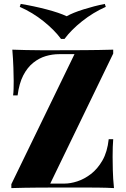

<svg xmlns="http://www.w3.org/2000/svg" viewBox="-20 -962 644 982"><path d="M559 -708V-688L237 -23H309Q340 -23 375.5 -34.5Q411 -46 445 -72Q479 -98 504 -141.5Q529 -185 536 -250H559Q556 -215 556 -160Q556 -136 557 -92Q558 -48 563 0Q526 -2 482 -2.5Q438 -3 394.5 -3Q351 -3 314 -3Q248 -3 175 -2.5Q102 -2 38 0V-20L361 -685H282Q248 -685 214 -675Q180 -665 150 -641Q120 -617 99 -576.5Q78 -536 70 -474H47Q49 -488 49.5 -507Q50 -526 50 -548Q50 -572 48.5 -616Q47 -660 43 -708Q75 -707 113.5 -706Q152 -705 190.5 -705Q229 -705 260 -705Q331 -705 410 -705.5Q489 -706 559 -708ZM516 -942 521 -927Q456 -898 400 -853.5Q344 -809 310 -763H292Q259 -808 203 -853Q147 -898 81 -927L86 -942Q153 -931 218 -914Q283 -897 321 -879Q353 -897 407 -914Q461 -931 516 -942Z"/></svg>

Font: Playfair Display ExtraBold
Style: Regular
Weight: 800
Designer: Claus Eggers Sørensen
Foundry: Claus Eggers Sørensen
Version: Version 1.203